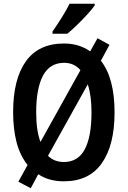

<svg xmlns="http://www.w3.org/2000/svg" viewBox="-20 -957 681 1024"><path d="M591 -358Q591 -183 523 -86.5Q455 10 321 10Q240 10 184 -28L144 47L78 12L127 -77Q86 -129 68 -199.5Q50 -270 50 -359Q50 -535 118 -630Q186 -725 321 -725Q402 -725 461 -683L500 -753L564 -718L518 -633Q555 -586 573 -516.5Q591 -447 591 -358ZM173 -358Q173 -259 196 -200L409 -583Q375 -622 322 -622Q246 -622 209.5 -554Q173 -486 173 -358ZM468 -358Q468 -448 448 -507L236 -126Q269 -93 321 -93Q396 -93 432 -160.5Q468 -228 468 -358ZM485 -928Q471 -908 445.5 -880Q420 -852 391 -824Q362 -796 339 -777H260V-789Q286 -826 310 -864.5Q334 -903 351 -937H485Z"/></svg>

Font: Noto Sans Condensed SemiBold
Style: Regular
Weight: 600
Width: 3
Designer: Monotype Design Team
Foundry: Monotype Imaging Inc.
Version: Version 2.013; ttfautohint (v1.8.4.7-5d5b)